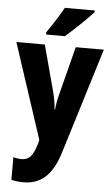

<svg xmlns="http://www.w3.org/2000/svg" viewBox="-65 -859 631 1089"><g transform="rotate(5 251.0 -314.0)"><path d="M429 -807V-817H259C235 -773 200 -719 166 -670V-657H273C322 -699 397 -771 429 -807ZM2 -600 180 -58 175 -38C154 33 134 59 88 59C72 59 56 56 42 52V181C62 186 84 189 111 189C205 189 273 137 314 4L500 -600H340L271 -330C261 -294 257 -267 254 -238H251C249 -267 244 -300 236 -331L164 -600Z"/></g></svg>

Font: Noto Sans Tamil UI Condensed ExtraBold
Style: Regular
Weight: 800
Width: 3
Designer: Jelle Bosma - Monotype Design Team
Foundry: Monotype Imaging Inc.
Version: Version 2.004